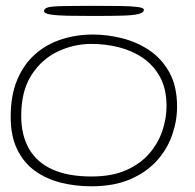

<svg xmlns="http://www.w3.org/2000/svg" viewBox="-20 -613 666 656"><path d="M291.5 23.5Q237 23.5 187.5 11Q138 -1.5 99.5 -29.2Q61 -57 38.8 -102.5Q16.5 -148 16.5 -214Q16.5 -286.5 38.5 -339.5Q60.5 -392.5 99.2 -427Q138 -461.5 189 -478.2Q240 -495 297.5 -495Q346 -495 396.5 -482.5Q447 -470 489.8 -441.5Q532.5 -413 558.8 -365.5Q585 -318 585 -248.5Q585 -200 568.2 -151.8Q551.5 -103.5 516 -64Q480.5 -24.5 425 -0.5Q369.5 23.5 291.5 23.5ZM292.5 -10Q363 -10 412 -32Q461 -54 491.2 -89.8Q521.5 -125.5 535.2 -167.5Q549 -209.5 549 -250Q549 -309 526.8 -349.8Q504.5 -390.5 467.5 -415.5Q430.5 -440.5 385 -451.8Q339.5 -463 292.5 -463Q231.5 -463 176.5 -436.5Q121.5 -410 87 -355.8Q52.5 -301.5 52.5 -217.5Q52.5 -151 79.2 -104.5Q106 -58 159.2 -34Q212.5 -10 292.5 -10ZM298 -558.5Q249 -558.5 211.2 -559.2Q173.5 -560 152 -563.5Q130.5 -567 130.5 -575.5Q130.5 -584 144.2 -587.8Q158 -591.5 196.2 -592.2Q234.5 -593 308.5 -593Q353.5 -593 390.5 -592.5Q427.5 -592 449.5 -589.2Q471.5 -586.5 471.5 -579.5Q471.5 -569.5 452.8 -565Q434 -560.5 395.8 -559.5Q357.5 -558.5 298 -558.5Z"/></svg>

Font: Gluten Thin
Style: Regular
Weight: 100
Designer: Tyler Finck
Foundry: Etcetera Type Company
Version: Version 1.300